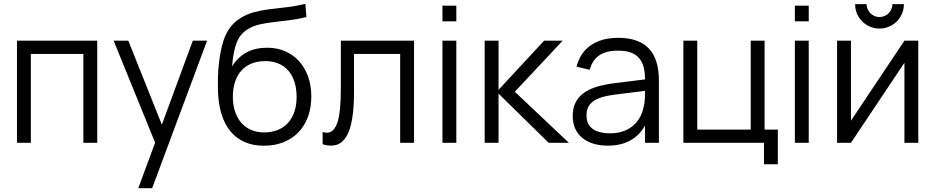

<svg xmlns="http://www.w3.org/2000/svg" viewBox="-20 -755 4944 1015"><path d="M69.7 0V-540H494V0H420.7V-470H143V0Z M711 240 815.7 -43.3 817 40.7 580.7 -540H658.3L852.3 -54.3H820.3L999.3 -540H1074.7L784.3 240Z M1374.3 15.3Q1431.3 15.5 1477.7 -2.8Q1524 -21.2 1556.9 -54.9Q1589.8 -88.7 1607.8 -136.8Q1625.7 -185 1625.7 -244.3Q1625.7 -302.5 1608.8 -350Q1591.8 -397.5 1560.9 -431.6Q1530 -465.7 1487.1 -484.2Q1444.2 -502.7 1392.3 -502.7Q1362 -502.7 1335.2 -496.8Q1308.3 -491 1285.2 -478.8Q1262 -466.7 1242.4 -448.2Q1222.8 -429.7 1206.7 -404Q1210.3 -447.2 1216.7 -478.8Q1223 -510.3 1232.8 -533.5Q1242.5 -556.7 1256.8 -572.8Q1271 -589 1290.3 -600.8Q1318.7 -618.3 1352.1 -625.8Q1385.5 -633.3 1424.1 -637.9Q1462.7 -642.5 1506.8 -647.7Q1550.8 -652.8 1600 -664.8L1594.2 -734.8Q1540.2 -721.7 1492.9 -716.7Q1445.7 -711.7 1403.2 -706.1Q1360.8 -700.5 1322.4 -690.4Q1284 -680.3 1247.7 -657Q1222.5 -641 1204.1 -619.2Q1185.7 -597.5 1172.8 -569.2Q1160 -541 1151.7 -505.8Q1143.3 -470.7 1138.2 -427.5Q1135.8 -408.2 1134.3 -387.8Q1132.8 -367.5 1132.2 -347.9Q1131.7 -328.3 1131.8 -310Q1131.8 -291.7 1132.3 -275.7Q1134.2 -206.7 1150.7 -152.7Q1167.2 -98.7 1197.8 -61.3Q1228.5 -24 1272.8 -4.4Q1317.2 15.2 1374.3 15.3ZM1376.3 -55Q1338.2 -55 1307.6 -68.2Q1277 -81.3 1255.6 -105.9Q1234.2 -130.5 1222.6 -165.2Q1211 -199.8 1211 -242.3Q1211 -286.7 1222.3 -321.8Q1233.7 -356.8 1255.6 -381.4Q1277.5 -406 1309.3 -419Q1341.2 -432 1382 -432Q1421.7 -432 1452.6 -418.8Q1483.5 -405.7 1504.7 -381.1Q1525.8 -356.5 1536.9 -321.4Q1548 -286.3 1548 -242.3Q1548 -199.3 1536.3 -164.6Q1524.7 -129.8 1502.8 -105.5Q1480.8 -81.2 1448.8 -68.1Q1416.8 -55 1376.3 -55Z M1685.5 -57.3Q1713.3 -48.2 1731.8 -59.9Q1750.3 -71.7 1761.6 -101.7Q1772.8 -131.7 1777.3 -178.6Q1781.8 -225.5 1781.8 -286.5V-540H2168.8V0H2095.5V-470H1851.5V-269.8Q1851.5 -184.2 1841.3 -125.2Q1831.2 -66.2 1810.5 -32.5Q1789.8 1.2 1758.6 10.8Q1727.3 20.5 1685.5 7.7Z M2319 -642.3V-725H2392.3V-642.3ZM2319 0V-540H2392.3V0Z M2605.8 -269.7 2880.5 0H2987.5L2701.5 -270L2954.5 -540H2856.5ZM2542.2 0H2615.5V-540H2542.2Z M3248.2 -555Q3160.2 -555 3103.6 -515.9Q3047 -476.8 3027.8 -402.7L3097.5 -386Q3111.5 -437.5 3148.2 -462.4Q3185 -487.3 3246.8 -487.3Q3283.7 -487.3 3310.8 -478.6Q3337.8 -469.8 3355.4 -451.3Q3373 -432.8 3381.4 -404.2Q3389.8 -375.7 3389.8 -335.7V-275.3Q3389.8 -257.3 3388.9 -234.2Q3388 -211 3382.8 -190.7Q3376.7 -158.5 3361.6 -132.4Q3346.5 -106.3 3323.8 -88.1Q3301.2 -69.8 3271.8 -60.1Q3242.3 -50.3 3207.2 -50.3Q3144 -50.3 3112.2 -74.3Q3080.5 -98.3 3080.5 -145.3Q3080.5 -169.7 3089 -187.9Q3097.5 -206.2 3116.2 -219.5Q3134.8 -232.8 3164 -241.6Q3193.2 -250.3 3234.3 -255.3L3405.8 -276.7L3403.3 -337L3227.7 -315.2Q3178.2 -309 3137.4 -297.1Q3096.7 -285.2 3067.8 -264.7Q3039 -244.2 3023.2 -214.1Q3007.5 -184 3007.5 -141.3Q3007.5 -105.2 3020.3 -76.1Q3033.2 -47 3057.4 -26.8Q3081.7 -6.5 3116 4.2Q3150.3 15 3193.8 15Q3261.8 15 3311.3 -12.1Q3360.8 -39.2 3389.8 -91.2V0H3463.2V-330.3Q3463.2 -443.2 3409.6 -499.1Q3356 -555 3248.2 -555Z M4018.7 113.3V0H3592.7V-540H3666V-70H3948.7V-540H4022V-70H4092V113.3Z M4182 -642.3V-725H4255.3V-642.3ZM4182 0V-540H4255.3V0Z M4629.5 -604Q4594.4 -604 4564.7 -621.2Q4535 -638.5 4517.8 -668.2Q4500.5 -697.9 4500.5 -733H4561.5Q4561.5 -714.7 4570.8 -699.1Q4580 -683.5 4595.6 -674.3Q4611.2 -665 4629.4 -665Q4648.2 -665 4663.8 -674.3Q4679.4 -683.5 4688.4 -699.1Q4697.5 -714.7 4697.5 -733H4758.5Q4758.5 -697.9 4741.2 -668.2Q4724 -638.5 4694.3 -621.2Q4664.6 -604 4629.5 -604ZM4834.5 -540V0H4761.2V-423.3L4478.5 0H4405.2V-540H4478.5V-116.7L4761.2 -540Z"/></svg>

Font: Vela Sans GX ExtLt
Style: Regular
Weight: 200
Designer: Principal design: Mikhail Sharanda - project Manrope.
Design modification: Ravid Balaliev
Foundry: Mikhail Sharanda
Version: Version 1.001